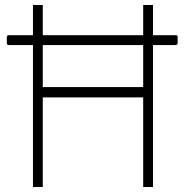

<svg xmlns="http://www.w3.org/2000/svg" viewBox="-20 -743 733 763"><path d="M680 -603H588V-723H549V-603H150V-723H111V-603H14C9 -603 7 -600 7 -594V-573C7 -566 9 -564 17 -564H111V0H150V-356H549V0H588V-564H674C683 -564 686 -566 686 -574V-595C686 -600 684 -603 680 -603ZM549 -397H150V-564H549Z"/></svg>

Font: United Sans Thin
Style: Regular
Weight: 100
Designer: Pablo Impallari, Rodrigo Fuenzalida (Modified by Dan O. Williams)
Version: Version 1.000;PS 001.000;hotconv 1.0.88;makeotf.lib2.5.64775